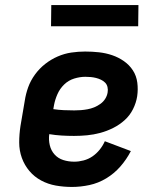

<svg xmlns="http://www.w3.org/2000/svg" viewBox="-20 -732 640 760"><path d="M265 8Q232 8 201 2.5Q170 -3 143 -17.5Q116 -32 96.5 -55Q77 -78 66.5 -107Q56 -136 56 -168Q56 -200 61 -233L78 -333Q82 -360 91.5 -386.5Q101 -413 118.5 -437Q136 -461 159 -479Q182 -497 208.5 -508.5Q235 -520 262.5 -524Q290 -528 317 -528Q345 -528 372 -525Q399 -522 424 -513.5Q449 -505 470.5 -490Q492 -475 506 -453.5Q520 -432 523.5 -405Q527 -378 523 -351Q519 -325 506.5 -300Q494 -275 473.5 -256.5Q453 -238 428 -225.5Q403 -213 377 -206Q351 -199 325 -196.5Q299 -194 273 -194Q248 -194 223.5 -195.5Q199 -197 175 -201Q172 -179 177 -157.5Q182 -136 196 -120.5Q210 -105 230.5 -98.5Q251 -92 274 -92Q292 -92 311 -97Q330 -102 346 -113Q362 -124 374.5 -139.5Q387 -155 395 -173L498 -134Q481 -101 456.5 -73Q432 -45 400.5 -26Q369 -7 334 0.5Q299 8 265 8ZM274 -295Q287 -295 300 -296Q313 -297 326.5 -299.5Q340 -302 352.5 -307Q365 -312 377 -320.5Q389 -329 396.5 -341Q404 -353 406 -366Q408 -377 405.5 -387.5Q403 -398 396 -405Q389 -412 379.5 -416.5Q370 -421 360 -423.5Q350 -426 339.5 -427Q329 -428 318 -428Q296 -428 273.5 -421Q251 -414 234 -397.5Q217 -381 207.5 -359.5Q198 -338 194 -317L191 -300Q211 -297 232 -296Q253 -295 274 -295ZM182 -628 183 -712H528L527 -628Z"/></svg>

Font: Iosevka HT Extended
Style: Bold Italic
Weight: 700
Width: 7
Italic angle: -9°
Monospace: yes
Designer: Belleve Invis
Foundry: Belleve Invis
Version: Version 32.3.0; ttfautohint (v1.8.4)